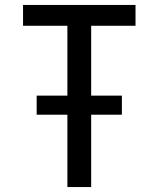

<svg xmlns="http://www.w3.org/2000/svg" viewBox="-20 -755 640 775"><path d="M252 0V-292H128V-369H252V-651H73V-735H527V-651H348V-369H472V-292H348V0Z"/></svg>

Font: Iosevka Custom Medium Extended
Style: Regular
Weight: 500
Width: 7
Monospace: yes
Designer: Belleve Invis
Foundry: Belleve Invis
Version: Version 11.2.4; ttfautohint (v1.8.4)